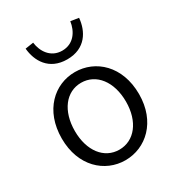

<svg xmlns="http://www.w3.org/2000/svg" viewBox="-193 -935 988 1070"><g transform="rotate(-30 301.0 -399.5)"><path d="M301 13C433 13 550 -91 550 -269C550 -450 433 -554 301 -554C169 -554 53 -450 53 -269C53 -91 169 13 301 13ZM301 -55C204 -55 137 -141 137 -269C137 -398 204 -485 301 -485C398 -485 466 -398 466 -269C466 -141 398 -55 301 -55ZM301 -636C420 -636 466 -723 473 -804L421 -812C413 -753 376 -692 301 -692C227 -692 189 -753 182 -812L129 -804C136 -723 183 -636 301 -636Z"/></g></svg>

Font: Noto Sans CJK JP DemiLight
Style: Regular
Weight: 350
Designer: Ryoko NISHIZUKA (kana & ideographs); Paul D. Hunt (Latin, Greek & Cyrillic); Wenlong ZHANG (bopomofo); Sandoll Communica
Foundry: Adobe Systems Incorporated
Version: Version 1.004;PS 1.004;hotconv 1.0.82;makeotf.lib2.5.63406